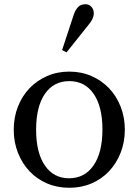

<svg xmlns="http://www.w3.org/2000/svg" viewBox="-20 -879 656 909"><path d="M308 -540C270 -540 235 -533 203 -519C171 -505 143.3 -485.8 120 -461.5C96.7 -437.2 78.3 -408.2 65 -374.5C51.7 -340.8 45 -304.3 45 -265C45 -225.7 51.7 -189.2 65 -155.5C78.3 -121.8 96.7 -92.7 120 -68C143.3 -43.3 171 -24.2 203 -10.5C235 3.2 270 10 308 10C346 10 381 3.2 413 -10.5C445 -24.2 472.7 -43.3 496 -68C519.3 -92.7 537.7 -121.8 551 -155.5C564.3 -189.2 571 -225.7 571 -265C571 -304.3 564.3 -340.8 551 -374.5C537.7 -408.2 519.3 -437.2 496 -461.5C472.7 -485.8 445 -505 413 -519C381 -533 346 -540 308 -540ZM151 -265C151 -337.7 164.8 -394.2 192.5 -434.5C220.2 -474.8 258.7 -495 308 -495C357.3 -495 395.8 -474.8 423.5 -434.5C451.2 -394.2 465 -338 465 -266C465 -193.3 451 -136.7 423 -96C395 -55.3 356.3 -35 307 -35C258.3 -35 220.2 -55.2 192.5 -95.5C164.8 -135.8 151 -192.3 151 -265ZM274 -642 295 -631 394 -755C405.3 -768.3 413.2 -779.7 417.5 -789C421.8 -798.3 424 -807.3 424 -816C424 -828.7 420.2 -839 412.5 -847C404.8 -855 395.7 -859 385 -859C370.3 -859 358.8 -854.8 350.5 -846.5C342.2 -838.2 335.3 -826.7 330 -812Z"/></svg>

Font: Libre Caslon Text
Style: Regular
Weight: 400
Designer: Pablo Impallari, Rodrigo Fuenzalida
Foundry: Pablo Impallari, Rodrigo Fuenzalida
Version: Version 1.000; ttfautohint (v0.93) -l 8 -r 50 -G 200 -x 14 -